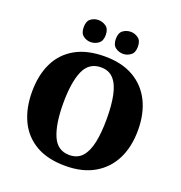

<svg xmlns="http://www.w3.org/2000/svg" viewBox="-161 -1065 1142 1212"><g transform="rotate(20 410.0 -458.5)"><path d="M411 10Q291 10 212 -36Q133 -82 93.5 -165Q54 -248 54 -359Q54 -470 93.5 -552Q133 -634 212.5 -679.5Q292 -725 412 -725Q526 -725 605 -679.5Q684 -634 725 -551.5Q766 -469 766 -358Q766 -247 725 -164.5Q684 -82 604.5 -36Q525 10 411 10ZM411 -63Q465 -63 496.5 -98Q528 -133 542 -199Q556 -265 556 -358Q556 -451 542 -517Q528 -583 496.5 -617.5Q465 -652 412 -652Q331 -652 297.5 -575Q264 -498 264 -358Q264 -219 297.5 -141Q331 -63 411 -63ZM512 -779Q483 -779 460 -796Q437 -813 437 -853Q437 -894 460 -910.5Q483 -927 512 -927Q538 -927 561.5 -910.5Q585 -894 585 -853Q585 -813 561.5 -796Q538 -779 512 -779ZM294 -779Q266 -779 243.5 -796Q221 -813 221 -853Q221 -894 243.5 -910.5Q266 -927 294 -927Q322 -927 345.5 -910.5Q369 -894 369 -853Q369 -813 345.5 -796Q322 -779 294 -779Z"/></g></svg>

Font: Noto Serif Gujarati Black
Style: Regular
Weight: 900
Version: Version 2.102